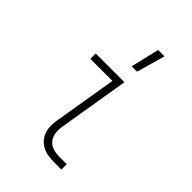

<svg xmlns="http://www.w3.org/2000/svg" viewBox="-220 -844 939 939"><g transform="rotate(45 250.0 -374.0)"><path d="M332 0Q310 0 289.5 -3.5Q269 -7 251.5 -16.5Q234 -26 221.5 -41Q209 -56 202.5 -75Q196 -94 196 -115Q196 -136 200 -158L254 -483H101V-520H300L239 -152Q235 -129 238 -106.5Q241 -84 253.5 -67.5Q266 -51 287.5 -44Q309 -37 331 -37H384V0ZM270 -600 305 -748H349L307 -600Z"/></g></svg>

Font: Iosevka Curly Slab Extralight
Style: Italic
Weight: 200
Italic angle: -9°
Monospace: yes
Designer: Belleve Invis
Foundry: Belleve Invis
Version: Version 22.1.2; ttfautohint (v1.8.4)